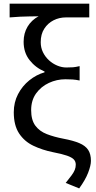

<svg xmlns="http://www.w3.org/2000/svg" viewBox="-20 -816 521 1041"><path d="M409.3 205.5 336.2 175.7Q355.8 151.3 367.8 135.1Q379.8 118.9 385.3 105.3Q390.8 91.7 390.8 76.7Q390.8 59.9 380.4 48.7Q370 37.4 343.3 28Q316.6 18.6 266.7 9Q208.9 -2.8 160.6 -25.9Q112.3 -49 83.5 -92.6Q54.7 -136.3 54.7 -207.3Q54.7 -261.2 77.8 -305.6Q101 -349.9 139 -380.5Q177.1 -411.1 221.5 -423.9V-428.3Q172.5 -449.1 140.3 -490.1Q108.1 -531 108.1 -589.5Q108.1 -636 129.6 -671.7Q151.1 -707.3 189.1 -727.7Q159.3 -727.3 136.4 -726.9Q113.6 -726.6 89.6 -725.5Q65.7 -724.4 32.2 -721.6V-796H464V-721.6H337Q300.9 -721.6 270 -705.8Q239.2 -690.1 220 -660.3Q200.8 -630.6 200.8 -587.2Q200.8 -557.6 212.9 -532.8Q225 -508 245.2 -489.4Q265.4 -470.8 290.2 -460.5Q315.1 -450.1 339.5 -450.1Q361.5 -450.1 375.8 -451.2Q390.1 -452.3 411.7 -457.5V-379.5Q390.6 -384 373.1 -385.1Q355.6 -386.2 334.4 -386.2Q287.6 -386.2 245 -366.4Q202.4 -346.6 175.6 -309.3Q148.9 -272 148.9 -218.9Q148.9 -165.4 171.6 -134.7Q194.3 -104.1 234 -88.8Q273.6 -73.5 323 -64.1Q377.1 -54 410 -40Q442.9 -26.1 457.9 -3.5Q473 19.1 473 56.2Q473 80.9 458 120.1Q443 159.2 409.3 205.5Z"/></svg>

Font: Noto Sans TC
Style: Regular
Weight: 100
Designer: Ryoko NISHIZUKA 西塚涼子 (kana, bopomofo & ideographs); Paul D. Hunt (Latin, Greek & Cyrillic); Sandoll Communications 산돌커뮤니
Foundry: Adobe
Version: Version 2.004;hotconv 1.0.118;makeotfexe 2.5.65603